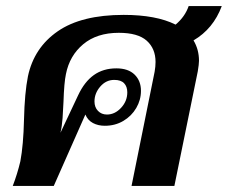

<svg xmlns="http://www.w3.org/2000/svg" viewBox="-20 -612 750 632"><path d="M617 -479Q635 -449 635 -412Q635 -401 631 -377L554 0H413L489 -376Q492 -393 492 -408Q492 -452 463 -478Q434 -504 371 -504Q299 -504 254 -466.5Q209 -429 197 -368Q191 -340 189 -277Q188 -251 186 -223.5Q184 -196 179 -175L237 -298Q258 -343 289 -365Q320 -387 363 -387Q402 -387 423 -366.5Q444 -346 444 -313Q444 -283 428.5 -256.5Q413 -230 386 -214Q359 -198 325 -198Q303 -198 286 -207Q269 -216 261 -235L157 0H22Q37 -39 47 -81Q57 -134 59 -218Q61 -306 72 -361Q92 -455 170 -509Q248 -563 387 -563Q494 -563 558 -531Q589 -557 601 -592H710Q682 -517 617 -479ZM291 -278Q291 -259 302.5 -247Q314 -235 332 -235Q358 -235 378.5 -257Q399 -279 399 -308Q399 -327 388.5 -338Q378 -349 356 -349Q329 -349 310 -327Q291 -305 291 -278Z"/></svg>

Font: Taviraj SemiBold
Style: Italic
Weight: 600
Italic angle: -12°
Designer: Katatrad Team
Foundry: CadsonDemak
Version: Version 1.001